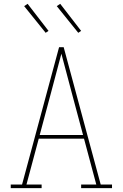

<svg xmlns="http://www.w3.org/2000/svg" viewBox="-20 -981 640 1001"><path d="M36 0V-19H95L288 -735H312L444 -245L505 -19H564V0H403V-19H482L418 -258H182L118 -19H197V0ZM187 -277H413L356 -490Q342 -543 328 -595.5Q314 -648 300 -701Q286 -648 272 -595.5Q258 -543 244 -490ZM388 -810 276 -949 294 -961 403 -820ZM218 -810 202 -830 106 -949 124 -961 233 -820Z"/></svg>

Font: Iosevka Slab Thin Extended
Style: Regular
Weight: 100
Width: 7
Monospace: yes
Designer: Belleve Invis
Foundry: Belleve Invis
Version: Version 11.1.1; ttfautohint (v1.8.3)